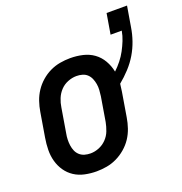

<svg xmlns="http://www.w3.org/2000/svg" viewBox="-123 -775 846 891"><g transform="rotate(-20 300.0 -329.5)"><path d="M205 8Q176 8 147.5 2Q119 -4 96 -19Q73 -34 57.5 -56.5Q42 -79 34.5 -106Q27 -133 27.5 -162.5Q28 -192 33 -221L53 -341Q57 -366 65.5 -391Q74 -416 88.5 -438Q103 -460 123.5 -478Q144 -496 168 -507.5Q192 -519 217.5 -523.5Q243 -528 268 -528Q300 -528 330 -521Q360 -514 383.5 -497Q407 -480 422 -454Q437 -428 443 -398Q461 -415 476.5 -434.5Q492 -454 503.5 -475.5Q515 -497 524 -519.5Q533 -542 537 -565V-566H482L499 -667H600L583 -566Q578 -534 567 -502Q556 -470 538.5 -440.5Q521 -411 497 -385Q473 -359 446 -337Q445 -328 443.5 -318Q442 -308 441 -299L421 -179Q417 -154 408.5 -129Q400 -104 385.5 -82Q371 -60 350 -42Q329 -24 305 -12.5Q281 -1 255.5 3.5Q230 8 205 8ZM207 -80Q228 -80 249 -88.5Q270 -97 286 -113.5Q302 -130 310 -151Q318 -172 322 -193L342 -313Q344 -328 345 -343Q346 -358 343.5 -372.5Q341 -387 335.5 -400Q330 -413 320 -422.5Q310 -432 296 -436Q282 -440 267 -440Q246 -440 224.5 -431.5Q203 -423 187.5 -406.5Q172 -390 163.5 -369Q155 -348 152 -327L132 -207Q129 -192 128.5 -177Q128 -162 130 -147.5Q132 -133 137.5 -120Q143 -107 153.5 -97.5Q164 -88 178 -84Q192 -80 207 -80Z"/></g></svg>

Font: Iosevka SS04 Semibold Oblique
Style: Regular
Weight: 600
Italic angle: -9°
Monospace: yes
Designer: Belleve Invis
Foundry: Belleve Invis
Version: Version 19.0.0; ttfautohint (v1.8.4)